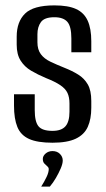

<svg xmlns="http://www.w3.org/2000/svg" viewBox="-20 -523 393 713"><path d="M175 7Q119 7 88 -7Q57 -21 44.5 -51.5Q32 -82 32 -131V-173H109V-114Q109 -71 123 -54Q137 -37 175 -37Q208 -37 223 -54Q238 -71 238 -108V-139Q238 -162 230.5 -178Q223 -194 203.5 -207Q184 -220 151 -233Q120 -246 95.5 -260.5Q71 -275 56.5 -298Q42 -321 42 -357V-387Q42 -442 73 -472.5Q104 -503 182 -503Q233 -503 262.5 -489.5Q292 -476 305.5 -446.5Q319 -417 319 -370V-329H245V-380Q245 -425 230 -442Q215 -459 182 -459Q145 -459 132 -441Q119 -423 119 -396V-366Q119 -339 131.5 -322Q144 -305 167 -294Q190 -283 220 -271Q248 -260 270.5 -246Q293 -232 306 -209.5Q319 -187 319 -148V-123Q319 -81 306 -52Q293 -23 261.5 -8Q230 7 175 7ZM133 170Q145 151 153 134Q161 117 161 105Q161 99 155.5 94.5Q150 90 144.5 84Q139 78 139 67Q139 56 149.5 47Q160 38 175 38Q192 38 202.5 48.5Q213 59 213 73Q213 85 205.5 102.5Q198 120 187.5 138Q177 156 165 170Z"/></svg>

Font: Alumni Sans Thin Medium
Style: Regular
Weight: 500
Version: Version 1.018